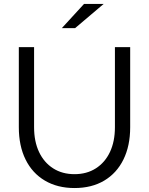

<svg xmlns="http://www.w3.org/2000/svg" viewBox="-20 -938 752 969"><path d="M356 11Q270 11 206.5 -26.5Q143 -64 109 -133Q75 -202 75 -296V-700H152V-296Q152 -224 177 -171Q202 -118 248 -88.5Q294 -59 356 -59Q418 -59 464 -88.5Q510 -118 535 -171Q560 -224 560 -296V-700H637V-296Q637 -202 603 -133Q569 -64 506 -26.5Q443 11 356 11ZM292 -796 404 -918H503L359 -796Z"/></svg>

Font: Red Hat Text VF
Style: Regular
Weight: 300
Designer: Pentagram, MCKL
Foundry: Pentagram, MCKL
Version: Version 1.023